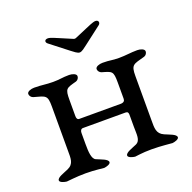

<svg xmlns="http://www.w3.org/2000/svg" viewBox="-117 -760 877 879"><g transform="rotate(-20 322.0 -321.0)"><path d="M331 -603C323 -599 319 -599 311 -603L257 -626C244 -631 218 -644 205 -644C196 -644 190 -640 190 -634C190 -630 192 -626 197 -622L283 -555C295 -546 310 -533 321 -533C332 -533 347 -546 359 -555L445 -621C449 -624 451 -629 451 -633C451 -639 446 -644 437 -644C424 -644 398 -631 385 -626ZM202 -184C202 -194 206 -203 216 -203H424C434 -203 437 -197 437 -187V-129C437 -92 443 -61 418 -49C396 -39 363 -30 363 -15C363 -5 385 1 396 2C403 2 430 -4 477 -4C525 -4 571 2 578 2C589 1 610 -5 610 -15C610 -30 577 -39 555 -49C521 -64 523 -92 523 -129V-344C523 -401 534 -398 591 -414C600 -417 606 -426 606 -435C606 -447 586 -453 571 -453C537 -453 516 -448 481 -448C445 -448 441 -453 402 -453C387 -453 367 -447 367 -435C367 -426 374 -417 383 -414C431 -400 437 -401 437 -344V-266C437 -256 433 -249 418 -248H215C205 -248 202 -256 202 -266V-344C202 -401 208 -400 259 -414C268 -417 274 -426 274 -435C274 -447 254 -453 239 -453C205 -453 195 -448 160 -448C124 -448 108 -453 69 -453C54 -453 34 -447 34 -435C34 -426 41 -417 50 -414C107 -398 116 -401 116 -344V-129C116 -92 119 -64 85 -49C63 -39 30 -30 30 -15C30 -5 52 1 63 2C70 2 109 -4 156 -4C204 -4 238 2 245 2C256 1 277 -5 277 -15C277 -30 244 -39 222 -49C204 -57 202 -92 202 -129Z"/></g></svg>

Font: EB Garamond SC 08
Style: Regular
Weight: 400
Version: Version 0.016